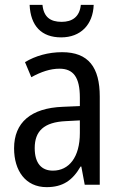

<svg xmlns="http://www.w3.org/2000/svg" viewBox="-20 -761 500 791"><path d="M366 -741H313C308 -691 277 -671 234 -671C187 -671 160 -691 155 -741H102C106 -654 151 -607 232 -607C312 -607 363 -659 366 -741ZM236 -546C179 -546 126 -531 83 -505L109 -443C149 -465 187 -478 225 -478C282 -478 309 -443 309 -359V-324L239 -321C107 -316 38 -256 38 -150C38 -58 85 10 172 10C239 10 279 -18 312 -75H315L329 0H391V-363C391 -483 345 -546 236 -546ZM252 -262 309 -265V-213C309 -113 264 -58 198 -58C152 -58 123 -87 123 -151C123 -220 160 -258 252 -262Z"/></svg>

Font: Noto Sans Gurmukhi UI Condensed
Style: Regular
Weight: 400
Width: 3
Designer: Jelle Bosma - Monotype Design Team
Foundry: Monotype Imaging Inc.
Version: Version 2.004